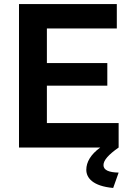

<svg xmlns="http://www.w3.org/2000/svg" viewBox="-20 -730 641 950"><path d="M567 0V-121H212V-306H511V-418H212V-589H558V-710H74V0H476C429 34 407 72 407 110C407 150 439 191 540 200L567 124C519 123 492 112 492 87C492 63 517 35 567 0Z"/></svg>

Font: FIGSv2-sans-serif
Style: Bold
Weight: 700
Designer: Matt McInerney, Pablo Impallari, Rodrigo Fuenzalida,Mirko Velimirovic
Foundry: Matt McInerney, Pablo Impallari, Rodrigo Fuenzalida
Version: Version 4.021;hotconv 1.0.109;makeotfexe 2.5.65596